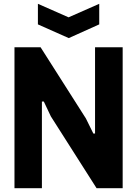

<svg xmlns="http://www.w3.org/2000/svg" viewBox="-20 -988 720 1008"><path d="M179 -968 340 -897 501 -968V-860L341 -788L179 -860ZM56 -740H193L431 -366L470 -287H479V-740H624V0H487L247 -377L210 -455H200V0H56Z"/></svg>

Font: Encode Sans Compressed
Style: ExtraBold
Weight: 800
Designer: Pablo Impallari, Andres Torresi
Foundry: Pablo Impallari, Andres Torresi
Version: Version 1.000; ttfautohint (v1.00) -l 8 -r 50 -G 200 -x 14 -